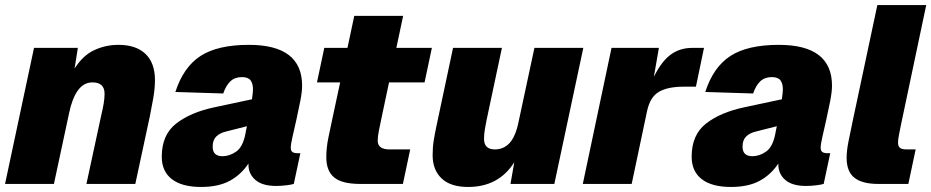

<svg xmlns="http://www.w3.org/2000/svg" viewBox="-21 -730 3696 762"><path d="M-1 0 114 -540H288L275 -458Q308 -510 353 -531Q398 -552 449 -552Q519 -552 556.5 -516Q594 -480 594 -412Q594 -379 587 -339Q580 -299 574 -270L516 0H322L382 -278Q387 -298 390.5 -319Q394 -340 394 -358Q394 -403 346 -403Q311 -403 288 -371Q265 -339 253 -280L193 0Z M965 -77Q965 -80 965 -81Q936 -37 891 -12.5Q846 12 777 12Q701 12 661 -19Q621 -50 621 -108Q621 -195 678 -239.5Q735 -284 829 -304L979 -336Q983 -364 983 -376Q983 -398 973.5 -411Q964 -424 939 -424Q911 -424 893.5 -407.5Q876 -391 865 -359L675 -365Q707 -464 775 -508Q843 -552 967 -552Q1178 -552 1178 -390Q1178 -366 1171 -330Q1164 -294 1155.5 -256Q1147 -218 1140 -187.5Q1133 -157 1133 -144Q1133 -131 1140 -126.5Q1147 -122 1159 -122H1171L1145 0Q1135 3 1114.5 5.5Q1094 8 1075 8Q1020 8 992.5 -16Q965 -40 965 -77ZM823 -148Q823 -110 862 -110Q890 -110 916.5 -128.5Q943 -147 953 -199Q954 -205 955.5 -212.5Q957 -220 959 -229L876 -208Q851 -202 837 -188Q823 -174 823 -148Z M1409 0Q1336 0 1305 -26Q1274 -52 1274 -106Q1274 -143 1282 -182.5Q1290 -222 1300 -268L1329 -403H1237L1266 -540H1358L1385 -667H1579L1552 -540H1693L1664 -403H1523L1494 -266Q1488 -238 1483 -213Q1478 -188 1478 -172Q1478 -137 1525 -137H1607L1578 0Z M1837 12Q1767 12 1731.5 -22Q1696 -56 1696 -114Q1696 -146 1700.5 -173.5Q1705 -201 1711 -229L1777 -540H1971L1910 -253Q1907 -238 1903.5 -218Q1900 -198 1900 -179Q1900 -137 1943 -137Q1978 -137 2001.5 -162.5Q2025 -188 2037 -246L2100 -540H2294L2179 0H2005L2020 -86Q1958 12 1837 12Z M2292 0 2406 -540H2594L2574 -425Q2604 -486 2640.5 -513Q2677 -540 2727 -540H2773L2741 -386H2693Q2629 -386 2594 -365.5Q2559 -345 2547 -289L2486 0Z M3068 -77Q3068 -80 3068 -81Q3039 -37 2994 -12.5Q2949 12 2880 12Q2804 12 2764 -19Q2724 -50 2724 -108Q2724 -195 2781 -239.5Q2838 -284 2932 -304L3082 -336Q3086 -364 3086 -376Q3086 -398 3076.5 -411Q3067 -424 3042 -424Q3014 -424 2996.5 -407.5Q2979 -391 2968 -359L2778 -365Q2810 -464 2878 -508Q2946 -552 3070 -552Q3281 -552 3281 -390Q3281 -366 3274 -330Q3267 -294 3258.5 -256Q3250 -218 3243 -187.5Q3236 -157 3236 -144Q3236 -131 3243 -126.5Q3250 -122 3262 -122H3274L3248 0Q3238 3 3217.5 5.5Q3197 8 3178 8Q3123 8 3095.5 -16Q3068 -40 3068 -77ZM2926 -148Q2926 -110 2965 -110Q2993 -110 3019.5 -128.5Q3046 -147 3056 -199Q3057 -205 3058.5 -212.5Q3060 -220 3062 -229L2979 -208Q2954 -202 2940 -188Q2926 -174 2926 -148Z M3465 0Q3401 0 3370 -24.5Q3339 -49 3339 -104Q3339 -131 3346.5 -169Q3354 -207 3363 -249L3461 -710H3655L3555 -236Q3551 -216 3547 -196Q3543 -176 3543 -164Q3543 -150 3550.5 -143.5Q3558 -137 3577 -137H3613L3584 0Z"/></svg>

Font: Geist Black
Style: Italic
Weight: 900
Italic angle: -12°
Designer: Basement.studio, Andrés Briganti, Mateo Zaragoza
Foundry: Basement.studio, Vercel, Andrés Briganti, Guido Ferreyra, Mateo Zaragoza
Version: Version 1.500; ttfautohint (v1.8.4.7-5d5b)